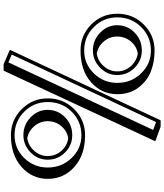

<svg xmlns="http://www.w3.org/2000/svg" viewBox="56 -882 900 1052"><g transform="rotate(90 506.0 -356.0)"><path d="M582 -167Q582 -223.1 622.6 -262.5Q663.1 -301.8 720.2 -301.8Q775.9 -301.8 815.4 -262.5Q855 -223.1 855 -167Q855 -112.8 814.9 -73.5Q774.9 -34.2 720.2 -34.2Q664.1 -34.2 623 -73.5Q582 -112.8 582 -167ZM539.1 -168Q539.1 -91.8 592 -38.8Q645 14.2 721.2 14.2Q793.9 14.2 845.9 -38.8Q897.9 -91.8 897.9 -168Q897.9 -244.1 845.9 -298.1Q793.9 -352.1 721.2 -352.1Q645 -352.1 592 -298.6Q539.1 -245.1 539.1 -168ZM118.2 -547.9Q118.2 -604 158.7 -643.6Q199.2 -683.1 255.9 -683.1Q312 -683.1 351.6 -643.6Q391.1 -604 391.1 -547.9Q391.1 -494.1 351.1 -454.6Q311 -415 255.9 -415Q200.2 -415 159.2 -454.6Q118.2 -494.1 118.2 -547.9ZM75.2 -548.8Q75.2 -473.1 128.2 -420.2Q181.2 -367.2 256.8 -367.2Q330.1 -367.2 382.1 -420.2Q434.1 -473.1 434.1 -549.1Q434.1 -625 382.1 -679Q330.1 -732.9 256.8 -732.9Q181.2 -732.9 128.2 -679.4Q75.2 -626 75.2 -548.8ZM648.9 -761.2 278.8 29.8 321.8 47.9 691.9 -745.1ZM55.2 -548.8Q55.2 -633.8 114 -693.4Q172.9 -752.9 256.8 -752.9Q318.8 -752.9 370.8 -732.9Q422.9 -712.9 459.5 -665Q496.1 -617.2 496.1 -548.8Q496.1 -462.9 430.7 -405Q365.2 -347.2 256.8 -347.2Q172.9 -347.2 114 -406Q55.2 -464.8 55.2 -548.8ZM519 -168Q519 -252.9 578.1 -312.5Q637.2 -372.1 721.2 -372.1Q829.1 -372.1 894.5 -313.5Q960 -254.9 960 -168Q960 -82 894.5 -23.9Q829.1 34.2 721.2 34.2Q637.2 34.2 578.1 -24.9Q519 -84 519 -168ZM252.9 40 639.2 -786.1H673.8L753.9 -756.8L367.2 74.2H332ZM644 -167Q644 -126 671.1 -94Q698.2 -62 737.8 -55.2Q778.8 -62 806.9 -94Q835 -126 835 -167Q835 -210 806.9 -241.9Q778.8 -273.9 737.8 -279.8Q698.2 -273.9 671.1 -241.9Q644 -210 644 -167ZM180.2 -547.9Q180.2 -506.8 207 -474.9Q233.9 -442.9 273.9 -436Q314.9 -442.9 343 -474.9Q371.1 -506.8 371.1 -547.9Q371.1 -589.8 343.5 -621.8Q315.9 -653.8 273.9 -661.1Q233.9 -654.8 207 -622.8Q180.2 -590.8 180.2 -547.9Z"/></g></svg>

Font: Jacques Francois Shadow
Style: Regular
Weight: 400
Designer: Alexei Vanyashin, Nikita Kanarev (i@xarsok.ru)
Foundry: Cyreal (www.cyreal.org)
Version: Version 1.003